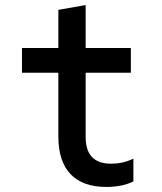

<svg xmlns="http://www.w3.org/2000/svg" viewBox="-20 -730 640 760"><path d="M319 -189V-442H498V-540H319V-710L211 -691V-540H67V-442H211V-189C211 -59 276 10 401 10C441 10 479 3 508 -12V-102C479 -88 449 -82 421 -82C352 -82 319 -117 319 -189Z"/></svg>

Font: CommitMono
Style: 600Regular
Weight: 600
Monospace: yes
Designer: Eigil Nikolajsen
Foundry: Eigil Nikolajsen
Version: Version 1.143